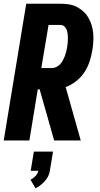

<svg xmlns="http://www.w3.org/2000/svg" viewBox="-20 -755 540 1032"><path d="M0 0 121 -735H304Q328 -735 350.5 -731.5Q373 -728 392.5 -718Q412 -708 428 -693.5Q444 -679 455 -660Q466 -641 472.5 -620Q479 -599 481 -576Q483 -553 481.5 -530Q480 -507 476 -483Q471 -453 461 -423Q451 -393 433 -366Q415 -339 389 -318.5Q363 -298 333 -287L414 0H271L193 -275H183L138 0ZM202 -389H258Q270 -389 282 -394.5Q294 -400 303 -409.5Q312 -419 318 -430.5Q324 -442 328.5 -453.5Q333 -465 336 -477Q339 -489 341 -502Q343 -514 344 -526Q345 -538 345 -550Q345 -562 343.5 -573.5Q342 -585 338 -595.5Q334 -606 325.5 -613.5Q317 -621 304 -621H241ZM171 257 144 211Q159 204 171 191Q183 178 186 163H145L162 60H265L248 163Q246 178 239 192Q232 206 221.5 218Q211 230 198 240Q185 250 171 257Z"/></svg>

Font: Iosevka SS04 Heavy
Style: Italic
Weight: 900
Italic angle: -9°
Monospace: yes
Designer: Belleve Invis
Foundry: Belleve Invis
Version: Version 19.0.0; ttfautohint (v1.8.4)